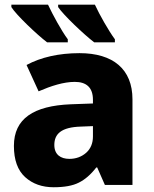

<svg xmlns="http://www.w3.org/2000/svg" viewBox="-20 -786 653 816"><path d="M227.1 -766.1V-755.9C249 -722.7 335.9 -640.1 380.4 -606H468.3V-619.1C454.1 -638.2 439.5 -662.1 423.3 -689.9C407.2 -717.8 394 -743.2 383.3 -766.1ZM28.3 -766.1V-755.9C48.8 -722.7 135.7 -640.1 180.2 -606H268.1V-619.1C253.9 -638.2 239.3 -662.1 223.6 -689.9C208 -717.8 194.8 -743.2 184.1 -766.1ZM317.9 -560.1C230 -560.1 153.3 -542.5 92.8 -509.8L144 -397.9C197.3 -420.9 250.5 -438 297.9 -438C346.2 -438 375 -415 375 -361.8V-346.2L280.8 -342.8C122.6 -336.4 39.1 -281.7 39.1 -166C39.1 -106 55.2 -62 86.9 -33.2C118.7 -4.4 159.2 9.8 208 9.8C253.4 9.8 289.1 3.4 314.9 -9.8C340.8 -22.5 365.7 -43.9 389.2 -74.2H393.1L425.8 0H543V-363.8C543 -492.2 460.4 -560.1 317.9 -560.1ZM375 -250V-206.1C375 -176.8 365.2 -153.8 346.2 -136.7C326.7 -119.6 302.7 -110.8 274.9 -110.8C237.8 -110.8 210.9 -128.9 210.9 -169.9C210.9 -216.8 240.2 -245.6 324.2 -248Z"/></svg>

Font: Noto Reveo Sans
Style: Regular
Weight: 800
Designer: Monotype Design Team
Foundry: Monotype Imaging Inc.
Version: Version 2.007